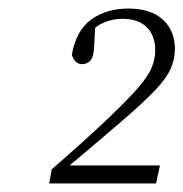

<svg xmlns="http://www.w3.org/2000/svg" viewBox="-20 -857 429 449"><path d="M95 -428 101 -461Q180 -530 228 -575.5Q276 -621 301 -649.5Q326 -678 334.5 -698.5Q343 -719 343 -739Q343 -774 323 -793.5Q303 -813 266 -813Q241 -813 219 -802.5Q197 -792 185 -769L203 -805L200 -745Q199 -724 191.5 -715.5Q184 -707 172 -707Q163 -707 157 -713Q151 -719 148 -729Q158 -786 193.5 -811.5Q229 -837 280 -837Q333 -837 361 -811Q389 -785 389 -743Q389 -718 378.5 -695Q368 -672 340.5 -643.5Q313 -615 263.5 -572.5Q214 -530 138 -466L135 -470H354L345 -428Z"/></svg>

Font: Source Serif 4 18pt Light
Style: Italic
Weight: 300
Italic angle: -12°
Designer: Frank Grießhammer
Foundry: Adobe Systems Incorporated
Version: Version 4.004;hotconv 1.0.116;makeotfexe 2.5.65601